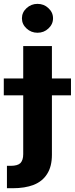

<svg xmlns="http://www.w3.org/2000/svg" viewBox="-62 -789 394 1013"><path d="M60.5 -545.9Q98.6 -545.9 211.9 -545.9Q211.9 -402.3 211.9 27.3Q211.9 89.8 186.5 128.9Q162.1 168 115.2 186.5Q69.3 204.1 4.9 204.1Q-2.9 204.1 -9.8 204.1Q-17.6 204.1 -25.4 204.1Q-25.4 164.1 -25.4 85.9Q-19.5 85.9 -14.6 85.9Q-10.7 85.9 -5.9 85.9Q31.2 85.9 45.9 71.3Q60.5 55.7 60.5 24.4Q60.5 -165 60.5 -545.9ZM-42 -286.1Q-42 -308.6 -42 -375Q46.9 -375 312.5 -375Q312.5 -352.5 312.5 -286.1Q223.6 -286.1 -42 -286.1ZM135.7 -616.2Q102.5 -616.2 78.1 -638.7Q53.7 -661.1 53.7 -692.4Q53.7 -723.6 78.1 -746.1Q102.5 -768.6 135.7 -768.6Q169.9 -768.6 193.4 -746.1Q217.8 -723.6 217.8 -692.4Q217.8 -661.1 193.4 -638.7Q169.9 -616.2 135.7 -616.2Z"/></svg>

Font: DeepSea
Style: Bold
Weight: 700
Designer: Stem
Version: Version 3.019;git-0a5106e0b